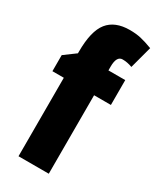

<svg xmlns="http://www.w3.org/2000/svg" viewBox="-195 -879 737 890"><g transform="rotate(30 173.0 -433.5)"><path d="M320 -471H230V-51H68V-471H7V-557L68 -602V-611Q68 -721 106 -768.5Q144 -816 223 -816Q256 -816 282.5 -810Q309 -804 346 -790L314 -671Q301 -676 288 -678.5Q275 -681 262 -681Q230 -681 230 -624V-604H320Z"/></g></svg>

Font: Noto Sans Tamil UI ExtraCondensed Black
Style: Regular
Weight: 900
Width: 2
Designer: Jelle Bosma - Monotype Design Team
Foundry: Monotype Imaging Inc.
Version: Version 2.004; ttfautohint (v1.8.4.7-5d5b)